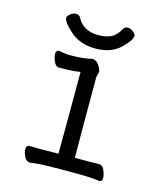

<svg xmlns="http://www.w3.org/2000/svg" viewBox="-103 -742 705 826"><g transform="rotate(15 250.0 -329.0)"><path d="M135 -584Q97 -618 97 -637Q97 -644 109 -654Q121 -664 134 -664Q148 -664 154 -653Q181 -600 250 -600Q282 -600 305.5 -611Q329 -622 345 -653Q351 -664 365 -664Q378 -664 389.5 -654Q401 -644 401 -637Q401 -617 361 -579Q321 -541 251 -541Q181 -541 135 -584ZM107 6Q91 6 82 -12.5Q73 -31 73 -45Q73 -63 88 -63L128 -62L216 -63Q217 -110 217 -427Q181 -422 158 -422Q135 -422 123 -421Q108 -421 99.5 -440.5Q91 -460 91 -474Q91 -491 104 -491Q138 -485 148 -485Q217 -485 251 -495Q274 -495 288 -466Q294 -455 294 -449Q294 -442 291 -435.5Q288 -429 288 -416Q288 -129 289 -64Q384 -64 397 -65Q412 -65 420.5 -45.5Q429 -26 429 -12Q429 5 416 5Q381 -1 304 -1Q209 -1 153 1Z"/></g></svg>

Font: Moon Stars Kai HW
Style: Regular
Weight: 400
Designer: GuiWonder
Version: Version 1.101